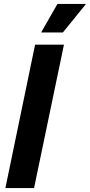

<svg xmlns="http://www.w3.org/2000/svg" viewBox="-20 -956 457 976"><path d="M7.4 0 158.4 -729H305.1L153.1 0ZM189 -790.9 272.1 -936.1H417.3L299.6 -790.9Z"/></svg>

Font: Mona Sans ExtraLight
Style: Italic
Weight: 200
Italic angle: -11.6951°
Designer: Deni Anggara
Foundry: GitHub
Version: Version 2.000